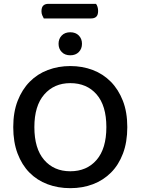

<svg xmlns="http://www.w3.org/2000/svg" viewBox="-20 -966 733 1000"><path d="M208 -870Q204 -877 200 -886.5Q196 -896 196 -907Q196 -928 205.5 -937Q215 -946 232 -946H480Q485 -940 488 -930Q491 -920 491 -909Q491 -888 481.5 -879Q472 -870 455 -870ZM643 -304Q643 -226 620.5 -166.5Q598 -107 558 -67Q518 -27 464 -6.5Q410 14 346 14Q282 14 227.5 -6.5Q173 -27 133.5 -67Q94 -107 71.5 -166.5Q49 -226 49 -304Q49 -382 72 -441Q95 -500 135 -540.5Q175 -581 229.5 -601.5Q284 -622 346 -622Q409 -622 463 -601.5Q517 -581 557 -540.5Q597 -500 620 -441Q643 -382 643 -304ZM534 -304Q534 -416 483 -474.5Q432 -533 346 -533Q262 -533 210.5 -474Q159 -415 159 -304Q159 -192 210 -133Q261 -74 346 -74Q432 -74 483 -133Q534 -192 534 -304ZM407 -738Q407 -712 390.5 -695Q374 -678 346 -678Q318 -678 301.5 -695Q285 -712 285 -738Q285 -764 301.5 -781Q318 -798 346 -798Q374 -798 390.5 -781Q407 -764 407 -738Z"/></svg>

Font: Baloo 2 Medium
Style: Regular
Weight: 500
Designer: Sarang Kulkarni and Ek Type
Foundry: Ek Type
Version: Version 1.640;hotconv 1.0.111;makeotfexe 2.5.65597; ttfautoh